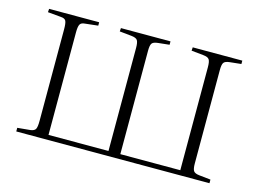

<svg xmlns="http://www.w3.org/2000/svg" viewBox="-75 -637 1032 767"><g transform="rotate(15 441.0 -253.5)"><path d="M42 0V-15L95 -20Q111 -22 116 -30.5Q121 -39 121 -65V-443Q121 -469 116.5 -478Q112 -487 96 -488L41 -493L42 -507H249V-493L195 -487Q180 -486 175 -477Q170 -468 170 -444V-20H418V-446Q418 -469 412.5 -477.5Q407 -486 387 -488L338 -493L339 -507H544V-493L497 -488Q478 -486 472.5 -478Q467 -470 467 -447V-20H715V-446Q715 -469 709.5 -477.5Q704 -486 684 -488L635 -493L636 -507H841V-493L794 -488Q775 -486 769.5 -478Q764 -470 764 -447V-61Q764 -39 769.5 -30.5Q775 -22 794 -20L841 -15V0Z"/></g></svg>

Font: Literata 60pt ExtraLight
Style: Regular
Weight: 250
Designer: Latin by Veronika Burian and Jose Scaglione. Greek by Irene Vlachou. Cyrillic by Vera Evstafieva.
Foundry: TypeTogether
Version: Version 3.103;gftools[0.9.29]